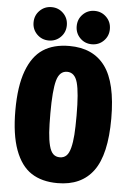

<svg xmlns="http://www.w3.org/2000/svg" viewBox="-60 -945 690 1000"><g transform="rotate(5 285.0 -445.0)"><path d="M82 -812Q82 -849 107.2 -874.2Q132.5 -899.5 169 -899.5Q205.5 -899.5 230.8 -874.2Q256 -849 256 -812Q256 -775.5 230.8 -750.2Q205.5 -725 169 -725Q132.5 -725 107.2 -750.2Q82 -775.5 82 -812ZM307.5 -812Q307.5 -849 332.5 -874.2Q357.5 -899.5 394 -899.5Q430.5 -899.5 455.8 -874.2Q481 -849 481 -812Q481 -775.5 455.8 -750.2Q430.5 -725 394 -725Q357.5 -725 332.5 -750.2Q307.5 -775.5 307.5 -812ZM279 11Q196.5 11 141.8 -24.8Q87 -60.5 57.2 -141Q27.5 -221.5 27.5 -348Q27.5 -474 57.2 -554.2Q87 -634.5 141.8 -670.2Q196.5 -706 279 -706Q403.5 -706 466.2 -620.8Q529 -535.5 529 -348Q529 -160 466.2 -74.5Q403.5 11 279 11ZM347.5 -348Q347.5 -468.5 333.2 -519.8Q319 -571 279 -571Q239 -571 224.8 -519.8Q210.5 -468.5 210.5 -348Q210.5 -287.5 213.2 -248Q216 -208.5 223.5 -179.2Q231 -150 244.5 -137Q258 -124 279 -124Q300 -124 313.5 -137Q327 -150 334.5 -179.2Q342 -208.5 344.8 -248Q347.5 -287.5 347.5 -348Z"/></g></svg>

Font: League Mono Narrow ExtraBold
Style: Regular
Weight: 800
Width: 3
Designer: Tyler Finck
Foundry: The League of Moveable Type / Tyler Finck
Version: Version 2.210